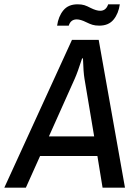

<svg xmlns="http://www.w3.org/2000/svg" viewBox="-56 -871 637 891"><path d="M278 -686H402L524 0H420L396 -147H130L64 0H-36ZM381 -238 336 -506Q331 -536 329 -600H325Q304 -535 291 -506L171 -238ZM304 -851Q323 -851 335.5 -847Q348 -843 365 -834Q391 -821 409 -821Q436 -821 446 -851H500Q494 -808 471 -780Q448 -752 405 -752Q386 -752 373 -756Q360 -760 344 -768Q318 -781 300 -781Q272 -781 263 -752H209Q215 -795 238 -823Q261 -851 304 -851Z"/></svg>

Font: Archivo Narrow Medium
Style: Italic
Weight: 500
Italic angle: -8°
Designer: Hector Gatti
Foundry: Omnibus-Type
Version: Version 2.001